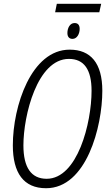

<svg xmlns="http://www.w3.org/2000/svg" viewBox="-20 -987 585 1017"><path d="M272 -922H506L516 -967H281ZM364 -781C388 -781 402 -808 402 -834C402 -854 393 -865 375 -865C350 -865 337 -838 337 -812C337 -792 347 -781 364 -781ZM224 10C438 10 522 -316 522 -506C522 -653 460 -724 349 -724C146 -724 48 -426 48 -217C48 -71 105 10 224 10ZM227 -40C146 -40 104 -99 104 -217C104 -375 177 -675 345 -675C425 -675 465 -619 465 -506C465 -336 391 -40 227 -40Z"/></svg>

Font: Noto Sans Condensed Light
Style: Italic
Weight: 300
Width: 3
Italic angle: -12°
Designer: Monotype Design Team
Foundry: Monotype Imaging Inc.
Version: Version 2.013